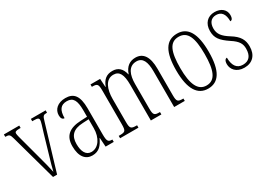

<svg xmlns="http://www.w3.org/2000/svg" viewBox="-13 -1104 2309 1676"><g transform="rotate(-30 1142.0 -266.5)"><path d="M61 -462 189 0H230L367 -457C381 -507 388 -512 420 -512H424V-536H275V-512H293C330 -512 341 -505 341 -487C341 -471 329 -435 308 -367L263 -213C236 -125 220 -64 214 -37C206 -76 186 -157 170 -213L118 -407C110 -436 99 -475 99 -490C99 -506 110 -512 144 -512H158V-536H3V-512C43 -512 49 -505 61 -462Z M582 10C652 10 683 -33 710 -90H713L719 0H801V-24H799C761 -24 750 -35 750 -105V-367C750 -496 708 -543 625 -543C548 -543 501 -499 501 -441C501 -411 512 -394 533 -394C533 -476 561 -513 623 -513C686 -513 709 -471 709 -371V-307L646 -304C527 -299 469 -251 469 -147C469 -41 515 10 582 10ZM590 -21C535 -21 510 -72 510 -146C510 -227 549 -274 651 -278L710 -281V-191C710 -95 661 -21 590 -21Z M865 0H1050V-24H1048C989 -24 980 -31 980 -100V-330C980 -425 1011 -510 1090 -510C1150 -510 1175 -464 1175 -360V0H1281V-24H1278C1225 -24 1215 -31 1215 -100V-345C1215 -434 1241 -510 1323 -510C1386 -510 1410 -456 1410 -360V0H1517V-24H1515C1462 -24 1451 -30 1451 -96V-361C1451 -484 1409 -543 1331 -543C1275 -543 1231 -514 1209 -446H1207C1192 -512 1156 -543 1099 -543C1041 -543 1004 -515 981 -452H978L973 -536H876V-512H878C932 -512 939 -503 939 -431V-101C939 -31 931 -24 875 -24H865Z M1749 10C1856 10 1913 -75 1913 -267C1913 -450 1860 -543 1751 -543C1637 -543 1585 -452 1585 -267C1585 -77 1645 10 1749 10ZM1750 -21C1664 -21 1626 -106 1626 -267C1626 -431 1658 -512 1749 -512C1840 -512 1872 -431 1872 -267C1872 -106 1840 -21 1750 -21Z M2115 10C2197 10 2246 -43 2246 -130C2246 -194 2222 -241 2144 -289C2078 -330 2049 -366 2049 -421C2049 -472 2072 -513 2127 -513C2182 -513 2209 -475 2209 -403C2228 -403 2237 -420 2237 -450C2237 -504 2195 -542 2128 -542C2057 -542 2012 -493 2012 -418C2012 -348 2041 -310 2124 -254C2193 -210 2209 -174 2209 -128C2209 -55 2176 -19 2116 -19C2053 -19 2024 -66 2024 -143C2008 -143 1995 -128 1995 -93C1995 -44 2032 10 2115 10Z"/></g></svg>

Font: Noto Serif Lao ExtraCondensed ExtraLight
Style: Regular
Weight: 200
Width: 2
Designer: Monotype Design Team
Foundry: Monotype Imaging Inc.
Version: Version 2.003